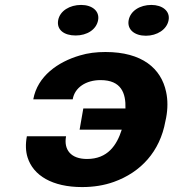

<svg xmlns="http://www.w3.org/2000/svg" viewBox="-20 -749 705 779"><path d="M489 -309H318L303 -223H474C454 -160 417 -104 333 -104C267 -104 238 -142 248 -196H89C83 -164 84 -135 92 -110C115 -37 192 10 313 10C360 10 403 3 442 -11C551 -50 629 -134 651 -257L654 -271C661 -308 661 -344 654 -376C634 -471 557 -538 408 -538C371 -538 337 -534 304 -524C215 -498 132 -440 115 -346H275C283 -394 329 -424 388 -424C472 -424 491 -371 489 -309ZM287 -605C333 -605 371 -629 378 -667C385 -704 354 -729 309 -729C263 -729 223 -705 216 -667C209 -628 240 -605 287 -605ZM572 -604C617 -604 657 -629 664 -667C671 -704 639 -729 594 -729C548 -729 509 -705 502 -667C495 -629 526 -604 572 -604Z"/></svg>

Font: Asimov
Style: XWidIt
Weight: 500
Designer: Google
Version: Version 2.000980; 2014